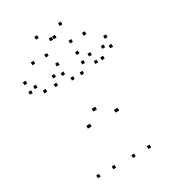

<svg xmlns="http://www.w3.org/2000/svg" viewBox="-226 -1067 1071 1195"><g transform="rotate(-30 310.0 -469.5)"><path d="M248.6 10V-10H228.6V10ZM320.2 -363.2V-383.2H300.2V-363.2ZM325.9 -363.2V-383.2H305.9V-363.2ZM389.7 10V-10H369.7V10ZM500.8 10V-10H480.8V10ZM564.3 -673.2V-693.2H544.3V-673.2ZM526.4 -613.4V-633.4H506.4V-613.4ZM608.7 -651.5V-671.5H588.7V-651.5ZM608.7 -720V-740H588.7V-720ZM407.1 -720V-740H387.1V-720ZM407.1 -651.5V-671.5H387.1V-651.5ZM479.3 -613.4V-633.4H459.3V-613.4ZM468.8 -673.2V-693.2H448.8V-673.2ZM442.8 -288.3V-308.3H422.8V-288.3ZM436.8 -288.3V-308.3H416.8V-288.3ZM368.5 -596.7V-616.7H348.5V-596.7ZM301.5 -596.7V-616.7H281.5V-596.7ZM244.5 -288V-308H224.5V-288ZM238.2 -288V-308H218.2V-288ZM207.2 -666.5V-686.5H187.2V-666.5ZM191.5 -613.4V-633.4H171.5V-613.4ZM263.8 -651.5V-671.5H243.8V-651.5ZM263.8 -720V-740H243.8V-720ZM31.3 -720V-740H11.3V-720ZM31.3 -651.5V-671.5H11.3V-651.5ZM113.6 -613.4V-633.4H93.6V-613.4ZM74.7 -666.5V-686.5H54.7V-666.5ZM137.2 10V-10H117.2V10ZM232.8 -802.5V-822.5H212.8V-802.5ZM332.3 -876.2V-896.2H312.3V-876.2ZM307.7 -876.2V-896.2H287.7V-876.2ZM407.2 -802.5V-822.5H387.2V-802.5ZM503.9 -802.5V-822.5H483.9V-802.5ZM405.2 -929.4V-949.4H385.2V-929.4ZM234.8 -929.4V-949.4H214.8V-929.4ZM136.1 -802.5V-822.5H116.1V-802.5Z"/></g></svg>

Font: Monaspace Xenon Dots Var
Style: Regular
Weight: 400
Designer: Riley Cran and the Lettermatic Team
Version: Version 1.100 (Monaspace Xenon Dots)